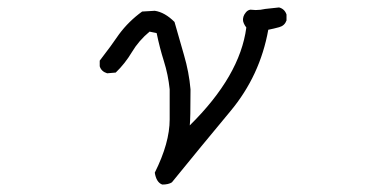

<svg xmlns="http://www.w3.org/2000/svg" viewBox="-20 -463 1040 516"><path d="M416 33Q400 27 396 1Q436 -79 436 -142V-223Q432 -262 420.5 -298.5Q409 -335 401 -374L382 -378Q353 -354 334.5 -323Q316 -292 291 -268L268 -266Q252 -271 248 -285V-300Q279 -340 300 -371Q326 -406 362 -432L396 -434Q423 -430 449 -404Q461 -361 474.5 -315Q488 -269 492 -223Q492 -142 490 -126Q625 -259 642 -389Q633 -401 633 -410Q633 -414 634.5 -419Q636 -424 641 -430Q646 -436 653 -437L667 -436Q680 -436 693 -439L730 -443Q745 -439 750 -424V-408Q745 -394 730.5 -390Q716 -386 701 -383Q679 -260 599.5 -164.5Q520 -69 442 27Q433 33 416 33Z"/></svg>

Font: Yozai
Style: Regular
Weight: 400
Designer: LXGW / Y.OzVox
Foundry: LXGW / Y.OzVox
Version: Version 0.861;October 22, 2024